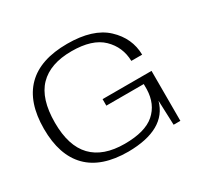

<svg xmlns="http://www.w3.org/2000/svg" viewBox="-143 -869 1112 1060"><g transform="rotate(-30 412.5 -338.5)"><path d="M393 4Q633 2 676.5 -156.5L682.5 0H725.5V-318.5H413.5V-277H652V-243.5Q649.5 -150.5 588.5 -97Q527.5 -43.5 397 -43.5Q260.5 -43.5 190.5 -116.2Q120.5 -189 120.5 -337Q120.5 -489.5 190.5 -561.5Q260.5 -633.5 396.5 -633.5Q528.5 -633.5 591.5 -572.5Q654.5 -511.5 656.5 -422H725.5Q724 -528 642.2 -604.5Q560.5 -681 396.5 -681Q224.5 -681 137.8 -594Q51 -507 51 -338Q51 -170 136.8 -83Q222.5 4 393 4Z"/></g></svg>

Font: Anybody Expanded Light
Style: Regular
Weight: 300
Width: 7
Version: Version 1.113;gftools[0.9.25]